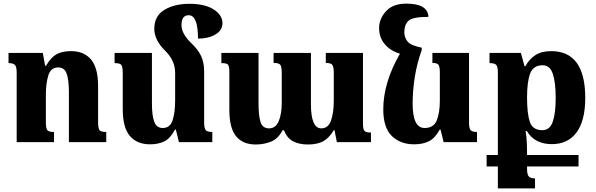

<svg xmlns="http://www.w3.org/2000/svg" viewBox="-20 -784 3289 1059"><path d="M566 -56Q536 -56 528.5 -66.5Q521 -77 521 -112V-309Q521 -410 482 -456Q443 -502 372 -502Q322 -502 290.5 -484Q259 -466 234 -421H229L216 -492H27V-436Q52 -436 62 -426Q72 -416 72 -384V0H278V-56Q249 -56 241 -66Q233 -76 233 -109V-262Q233 -324 246.5 -368Q260 -412 301 -412Q336 -412 348 -377Q360 -342 360 -278V0H566Z M1106 -107V-391Q1106 -438 1089.5 -474.5Q1073 -511 1031 -550Q981 -600 981 -646Q981 -700 1021 -700Q1072 -700 1072 -571Q1130 -571 1168.5 -594Q1207 -617 1207 -656Q1207 -701 1158.5 -732Q1110 -763 1025 -763Q942 -763 886.5 -729.5Q831 -696 831 -625Q831 -563 891 -504Q946 -451 946 -382V-229Q946 -166 932.5 -122Q919 -78 878 -78Q843 -78 830.5 -113Q818 -148 818 -213V-492H612V-436Q642 -436 649.5 -425.5Q657 -415 657 -380V-182Q657 -81 696 -34.5Q735 12 808 12Q853 12 886 -4Q919 -20 945 -69H950L967 0H1151V-56Q1125 -56 1115.5 -65.5Q1106 -75 1106 -107Z M1777 -492V-437Q1806 -437 1813.5 -425.5Q1821 -414 1821 -383V-229Q1821 -164 1806 -120Q1791 -76 1752 -76Q1695 -76 1695 -210V-492H1489V-437Q1518 -437 1526 -426.5Q1534 -416 1534 -381V-217Q1534 -156 1517.5 -116Q1501 -76 1464 -76Q1428 -76 1417 -111Q1406 -146 1406 -210V-492H1201V-436Q1230 -436 1237.5 -427.5Q1245 -419 1245 -386V-179Q1245 -77 1282.5 -32Q1320 13 1391 13Q1434 13 1474 -2.5Q1514 -18 1539 -66H1546Q1563 -22 1596.5 -4.5Q1630 13 1679 13Q1729 13 1762 -4.5Q1795 -22 1821 -66H1825L1838 0H2026V-53Q1997 -53 1989.5 -63Q1982 -73 1982 -101V-492Z M2405 -69H2410L2427 0H2611V-56Q2586 -56 2576.5 -65.5Q2567 -75 2567 -107V-492H2365V-437Q2391 -437 2398.5 -426.5Q2406 -416 2406 -384V-229Q2406 -164 2389.5 -121Q2373 -78 2322 -78Q2256 -78 2256 -212Q2256 -285 2268 -360Q2280 -435 2306 -508V-521Q2245 -533 2227.5 -555.5Q2210 -578 2210 -606Q2210 -647 2232.5 -669Q2255 -691 2343 -691Q2340 -764 2221 -764Q2147 -764 2109 -722Q2071 -680 2071 -629Q2071 -577 2102.5 -540Q2134 -503 2186 -488Q2094 -328 2094 -181Q2094 -80 2141 -34Q2188 12 2265 12Q2312 12 2346 -5Q2380 -22 2405 -69Z M2931 200Q2909 200 2898 190.5Q2887 181 2887 147V134H3171V71H2887V60Q2887 42 2886 7.5Q2885 -27 2879 -61H2886Q2929 11 3024 11Q3112 11 3160 -53.5Q3208 -118 3208 -244Q3208 -502 3020 -502Q2967 -502 2933 -480Q2899 -458 2878 -419H2873L2853 -492H2680V-436Q2708 -436 2717 -426Q2726 -416 2726 -384V71H2664V134H2726V255H2931ZM2971 -66Q2918 -66 2902.5 -111.5Q2887 -157 2887 -245Q2887 -335 2904.5 -379.5Q2922 -424 2973 -424Q3014 -424 3029.5 -375.5Q3045 -327 3045 -244Q3045 -160 3029 -113Q3013 -66 2971 -66Z"/></svg>

Font: Noto Serif Armenian SemiCondensed Extra
Style: Regular
Weight: 800
Width: 4
Designer: Monotype Design Team
Foundry: Monotype Imaging Inc.
Version: Version 1.901